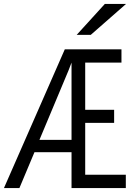

<svg xmlns="http://www.w3.org/2000/svg" viewBox="-20 -949 656 969"><path d="M615 -67V0H341V-181H154L78 0H0L307 -700H593V-633H410V-395H556V-329H410V-67ZM341 -243V-633L326 -594L179 -243ZM509 -929H616L438 -773H367Z"/></svg>

Font: Overpass Mono Light
Style: Regular
Weight: 300
Monospace: yes
Designer: Delve Withrington, Dave Bailey
Foundry: Delve Fonts
Version: Version 1.000;DELV;Overpass